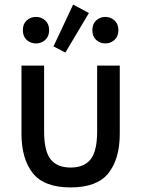

<svg xmlns="http://www.w3.org/2000/svg" viewBox="-20 -808 618 840"><path d="M289 12Q173 12 123.5 -50.5Q74 -113 74 -223V-521H173V-233Q173 -147 201.5 -111Q230 -75 289 -75Q348 -75 376.5 -111Q405 -147 405 -233V-521H504V-223Q504 -113 454.5 -50.5Q405 12 289 12ZM266 -578 214 -605 300 -788 369 -751ZM138 -618Q113 -618 96.5 -633.5Q80 -649 80 -676Q80 -703 96.5 -718.5Q113 -734 138 -734Q161 -734 178 -718.5Q195 -703 195 -676Q195 -649 178 -633.5Q161 -618 138 -618ZM441 -618Q417 -618 400.5 -633.5Q384 -649 384 -676Q384 -703 400.5 -718.5Q417 -734 441 -734Q464 -734 481 -718.5Q498 -703 498 -676Q498 -649 481 -633.5Q464 -618 441 -618Z"/></svg>

Font: Ubuntu Sans Medium
Style: Regular
Weight: 500
Designer: Dalton Maag Ltd
Foundry: Dalton Maag Ltd
Version: Version 1.006; ttfautohint (v1.8.4.7-5d5b)